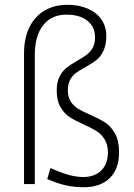

<svg xmlns="http://www.w3.org/2000/svg" viewBox="-20 -768 558 800"><path d="M355.5 -290Q394 -272.9 418 -257.6Q441.9 -242.2 459 -212.2Q476.1 -182.1 476.1 -133.3Q476.1 -64 437.3 -25.9Q398.4 12.2 327.6 12.2Q287.6 11.7 253.7 4.2Q219.7 -3.4 176.8 -22L190.4 -67.9Q234.9 -47.9 265.9 -39.3Q296.9 -30.8 327.6 -30.3Q376 -31.2 402.6 -58.3Q429.2 -85.4 429.7 -133.3Q429.2 -166.5 415.8 -187.7Q402.3 -209 382.8 -221.4Q363.3 -233.9 329.6 -249Q292.5 -265.6 270 -280.3Q247.6 -294.9 231.9 -321.8Q216.3 -348.6 216.3 -391.6Q216.3 -426.3 228.3 -449.2Q240.2 -472.2 257.3 -485.6Q274.4 -499 302.2 -515.1Q327.1 -529.3 341.8 -540.3Q356.4 -551.3 366.2 -568.8Q376 -586.4 376 -612.3Q376 -656.2 344.2 -681.6Q312.5 -707 256.8 -707Q194.3 -707 159.7 -662.6Q125 -618.2 125 -538.1V-1H80.1V-544.9Q80.1 -607.9 102.3 -653.8Q124.5 -699.7 165.5 -723.9Q206.5 -748 261.2 -748Q309.1 -748 345.9 -731.9Q382.8 -715.8 402.8 -686.5Q422.9 -657.2 422.9 -619.1Q422.9 -580.6 410.9 -555.9Q398.9 -531.2 381.8 -517.8Q364.7 -504.4 335.9 -488.3Q311 -474.6 296.6 -464.1Q282.2 -453.6 272.5 -436Q262.7 -418.5 262.7 -391.6Q262.7 -362.8 275.1 -344.2Q287.6 -325.7 305.7 -314.7Q323.7 -303.7 355.5 -290Z"/></svg>

Font: Selawik Light
Style: Regular
Weight: 300
Designer: Aaron Bell
Foundry: Microsoft Corporation
Version: Version 1.01